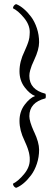

<svg xmlns="http://www.w3.org/2000/svg" viewBox="-20 -740 263 904"><path d="M41 125Q66.4 112.3 93.3 79.8Q120.1 47.4 120.1 13.2Q120.1 6.8 119.9 1.2Q119.6 -4.4 118.4 -10.5Q117.2 -16.6 116.5 -20.8Q115.7 -24.9 113.5 -31.5Q111.3 -38.1 110.6 -40.8Q109.9 -43.5 106.9 -50.8Q104 -58.1 103.3 -59.6Q102.5 -61 99.1 -69.1Q95.7 -77.1 95.2 -78.1Q71.8 -126 71.8 -170.9Q71.8 -214.4 95.9 -246.6Q120.1 -278.8 145 -288.1Q120.1 -297.4 95.9 -329.3Q71.8 -361.3 71.8 -404.8Q71.8 -450.2 95.2 -498Q95.7 -499 99.6 -508.1Q103.5 -517.1 104.2 -518.8Q105 -520.5 108.2 -528.6Q111.3 -536.6 112.3 -539.8Q113.3 -543 115.5 -550.3Q117.7 -557.6 118.2 -562.7Q118.7 -567.9 119.4 -575Q120.1 -582 120.1 -588.9Q120.1 -623 93.3 -655.8Q66.4 -688.5 41 -701.2Q41 -708 46.1 -714.1Q51.3 -720.2 57.1 -720.2Q74.2 -713.4 92 -698.2Q109.9 -683.1 126.5 -660.9Q143.1 -638.7 153.6 -607.2Q164.1 -575.7 164.1 -541Q164.1 -506.8 141.1 -458Q132.8 -439.5 129.6 -431.9Q126.5 -424.3 122.3 -409.7Q118.2 -395 118.2 -382.8Q118.2 -317.9 193.8 -298.8Q195.8 -294.9 195.8 -288.1Q195.8 -279.8 193.8 -276.9Q118.2 -257.8 118.2 -192.9Q118.2 -168.9 138.7 -123Q139.2 -122.1 139.4 -121.6Q139.6 -121.1 140.1 -120.1Q140.6 -119.1 141.1 -118.2Q164.1 -69.3 164.1 -35.2Q164.1 -0.5 153.6 31Q143.1 62.5 126.5 84.7Q109.9 106.9 92 122.1Q74.2 137.2 57.1 144Q51.3 144 46.1 137.9Q41 131.8 41 125Z"/></svg>

Font: Crimson
Style: Roman
Weight: 400
Version: Version 0.8